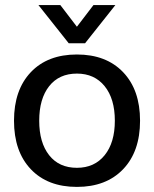

<svg xmlns="http://www.w3.org/2000/svg" viewBox="-20 -724 604 754"><path d="M35 -250Q35 -371 101 -440.5Q167 -510 282 -510Q397 -510 463.5 -440.5Q530 -371 530 -250Q530 -129 463.5 -59.5Q397 10 282 10Q167 10 101 -59.5Q35 -129 35 -250ZM431 -250Q431 -336 391 -385.5Q351 -435 282 -435Q212 -435 173 -385.5Q134 -336 134 -250Q134 -164 173 -114.5Q212 -65 282 -65Q351 -65 391 -114.5Q431 -164 431 -250ZM131 -704H217L282 -619L347 -704H433L314 -554H250Z"/></svg>

Font: Sarabun Medium
Style: Regular
Weight: 500
Designer: Suppakit Chalermlarp | Katatrad Co.,Ltd.
Foundry: Cadson Demak Co.,Ltd.
Version: Version 1.000; ttfautohint (v1.6)